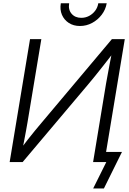

<svg xmlns="http://www.w3.org/2000/svg" viewBox="-20 -959 761 1136"><path d="M597.7 0H530.8L607.4 -463.9Q611.3 -484.9 616.7 -514.9Q622.1 -544.9 629.4 -583.3Q636.7 -621.6 646 -668L654.8 -651.9Q621.6 -608.9 593.3 -573Q564.9 -537.1 542.2 -508.8Q519.5 -480.5 501.5 -459.5L113.8 0H37.1L157.7 -727.5H224.6L142.6 -233.9Q139.2 -213.9 133.8 -184.3Q128.4 -154.8 122.3 -123Q116.2 -91.3 110.4 -63L102.5 -78.1Q124 -107.4 146.5 -135.7Q168.9 -164.1 189.5 -189.2Q210 -214.4 226.1 -232.9L642.1 -727.5H718.3ZM453.1 -805.2Q415 -805.2 387.2 -823.2Q359.4 -841.3 346.4 -871.6Q333.5 -901.9 339.8 -939.5H389.2Q382.8 -901.9 403.6 -877.7Q424.3 -853.5 460.9 -853.5Q485.8 -853.5 507.1 -864.7Q528.3 -876 543 -895.3Q557.6 -914.6 561.5 -939.5H611.3Q605 -902.3 581.8 -871.8Q558.6 -841.3 524.9 -823.2Q491.2 -805.2 453.1 -805.2ZM531.2 156.2 608.9 0H567.4L577.1 -60.1H701.7L594.7 156.2Z"/></svg>

Font: Inter 28pt Light
Style: Italic
Weight: 300
Italic angle: -9.3988°
Designer: Rasmus Andersson
Foundry: rsms
Version: Version 4.001;git-66647c0bb